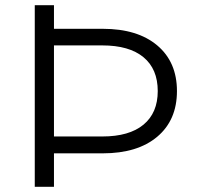

<svg xmlns="http://www.w3.org/2000/svg" viewBox="-20 -720 758 740"><path d="M662 -369Q662 -257 586 -193Q510 -129 376 -129H188V0H114V-700H188V-609H376Q510 -609 586 -545Q662 -481 662 -369ZM588 -369Q588 -454 533 -499.5Q478 -545 374 -545H188V-194H374Q478 -194 533 -239.5Q588 -285 588 -369Z"/></svg>

Font: Idrija
Style: Regular
Weight: 400
Designer: Julieta Ulanovsky
Foundry: Julieta Ulanovsky
Version: Version 7.200